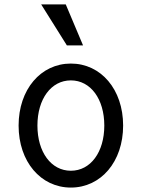

<svg xmlns="http://www.w3.org/2000/svg" viewBox="-20 -837 640 867"><path d="M300 10C436 10 536 -107 536 -270C536 -433 436 -550 300 -550C164 -550 64 -433 64 -270C64 -107 164 10 300 10ZM300 -66C211 -66 149 -150 149 -270C149 -390 211 -474 300 -474C389 -474 451 -390 451 -270C451 -150 389 -66 300 -66ZM355 -632 277 -817H166L282 -632Z"/></svg>

Font: CommitMono
Style: 400Regular
Weight: 400
Monospace: yes
Designer: Eigil Nikolajsen
Foundry: Eigil Nikolajsen
Version: Version 1.143